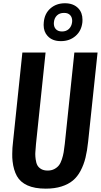

<svg xmlns="http://www.w3.org/2000/svg" viewBox="-20 -1126 607 1156"><path d="M353.5 -936.5Q378.9 -936.5 395 -951.9Q411.1 -967.3 414.1 -992.7Q414.6 -996.6 414.6 -1000.5Q414.6 -1020.5 403.8 -1033.2Q391.1 -1048.8 365.2 -1048.3Q338.9 -1048.3 323 -1033Q307.1 -1017.6 304.7 -992.7Q304.2 -988.8 304.2 -984.9Q304.2 -964.8 314.9 -952.1Q327.6 -936.5 353.5 -936.5ZM347.2 -878.4Q295.4 -877.9 266.6 -909.2Q242.7 -935.1 242.7 -975.6Q242.7 -983.9 243.7 -992.7Q248.5 -1044.9 283.9 -1075.7Q319.3 -1106.4 371.1 -1106.4Q422.4 -1106.4 451.7 -1075.7Q476.6 -1049.3 476.6 -1007.3Q476.6 -1000.5 476.1 -992.7Q470.7 -940.4 434.8 -909.4Q398.9 -878.4 347.2 -878.4ZM255.4 9.8Q188.5 9.8 145.3 -9.8Q102.1 -29.3 81.8 -65.9Q61.5 -102.5 55.7 -155.3Q53.2 -176.3 53.7 -199.7Q53.7 -234.4 58.6 -273.4L114.7 -809.6H254.4L196.8 -259.8Q193.8 -230.5 192.9 -210Q192.4 -204.6 192.4 -199.2Q192.4 -183.1 194.8 -166.5Q197.8 -144 205.3 -130.4Q212.9 -116.7 228.5 -107.9Q244.1 -99.1 267.1 -99.1Q290 -99.1 307.1 -108.2Q324.2 -117.2 334.7 -130.6Q345.2 -144 352.5 -166.5Q359.9 -189 363.3 -209.5Q366.7 -230 370.1 -259.8L427.7 -809.6H567.4L510.7 -273.4Q504.9 -217.8 494.6 -176Q484.4 -134.3 465.3 -98.1Q446.3 -62 418.7 -39.1Q391.1 -16.1 350.1 -3.2Q309.1 9.8 255.4 9.8Z"/></svg>

Font: Oswald
Style: Medium
Weight: 500
Designer: Vernon Adams
Foundry: Vernon Adams
Version: 3.0; ttfautohint (v0.94.23-7a4d-dirty) -l 8 -r 50 -G 150 -x 